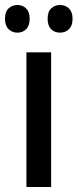

<svg xmlns="http://www.w3.org/2000/svg" viewBox="-37 -750 311 770"><path d="M168 0H69V-540H168ZM-17 -675Q-17 -703 -2.5 -716.5Q12 -730 33 -730Q54 -730 68 -716Q82 -702 82 -675Q82 -647 68 -633Q54 -619 33 -619Q12 -619 -2.5 -633Q-17 -647 -17 -675ZM154 -675Q154 -703 168.5 -716.5Q183 -730 204 -730Q225 -730 239.5 -716Q254 -702 254 -675Q254 -647 239.5 -633Q225 -619 204 -619Q182 -619 168 -633Q154 -647 154 -675Z"/></svg>

Font: Noto Sans Telugu Condensed Medium
Style: Regular
Weight: 500
Width: 3
Designer: Jelle Bosma - Monotype Design Team
Foundry: Monotype Imaging Inc.
Version: Version 2.005; ttfautohint (v1.8.4.7-5d5b)